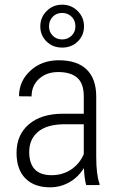

<svg xmlns="http://www.w3.org/2000/svg" viewBox="-20 -798 511 828"><path d="M153.8 -684.1Q153.8 -723.1 181.2 -750.5Q208.5 -777.8 248 -777.8Q287.6 -777.8 314.9 -750.5Q342.3 -723.1 342.3 -684.1Q342.3 -645.5 315.4 -619.1Q288.6 -592.8 248 -592.8Q207.5 -592.8 180.7 -619.1Q153.8 -645.5 153.8 -684.1ZM191.4 -684.1Q191.4 -660.2 207.5 -644Q223.6 -627.9 248 -627.9Q271.5 -627.9 288.3 -643.8Q305.2 -659.7 305.2 -684.1Q305.2 -710 288.6 -726.1Q272 -742.2 248 -742.2Q223.1 -742.2 207.3 -725.6Q191.4 -709 191.4 -684.1ZM351.6 0Q344.2 -25.4 341.8 -73.2Q317.4 -33.7 279.1 -12Q240.7 9.8 195.8 9.8Q127.4 9.8 89.4 -28.8Q51.3 -67.4 51.3 -138.7Q51.3 -216.3 104.2 -261.7Q157.2 -307.1 250.5 -307.6H341.3V-381.3Q341.3 -438 313.2 -462.6Q285.2 -487.3 231 -487.3Q180.7 -487.3 148.4 -458Q116.2 -428.7 116.2 -382.3L62 -382.8Q62 -447.8 110.8 -492.9Q159.7 -538.1 233.4 -538.1Q313 -538.1 354 -498Q395 -458 395 -381.3V-122.1Q395 -44.4 409.2 -5.9V0ZM202.6 -42.5Q250.5 -42.5 287.4 -67.4Q324.2 -92.3 341.3 -133.8V-262.2H255.4Q181.2 -261.2 143.6 -229.2Q106 -197.3 106 -143.1Q106 -42.5 202.6 -42.5Z"/></svg>

Font: TypoPRO Roboto
Style: Regular
Weight: 300
Designer: Google
Version: Version 2.136; 2016